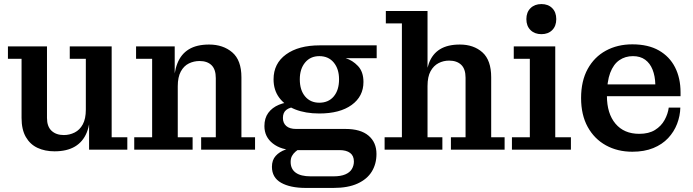

<svg xmlns="http://www.w3.org/2000/svg" viewBox="-20 -736 3406 944"><path d="M248 8Q201 8 164.5 -9Q128 -26 107 -62.5Q86 -99 86 -156V-447H19V-508H211V-156Q211 -114 233.5 -93Q256 -72 294 -72Q322 -72 347 -84.5Q372 -97 387 -124.5Q402 -152 402 -197L425 -198Q425 -130 406.5 -84.5Q388 -39 348.5 -15.5Q309 8 248 8ZM418 0V-164L402 -161V-447H323V-508H529V-61H606V0Z M969 0V-61H1041V-352Q1041 -395 1020 -415.5Q999 -436 961 -436Q933 -436 908.5 -424Q884 -412 869 -384.5Q854 -357 854 -312L834 -311Q834 -378 852 -424Q870 -470 908.5 -493.5Q947 -517 1008 -517Q1077 -517 1122 -478.5Q1167 -440 1167 -356V-61H1234V0ZM640 0V-61H728V-447H649V-508H839V-351L854 -354V-61H927V0Z M1484 188Q1407 188 1362 162.5Q1317 137 1317 84Q1317 51 1335.5 30.5Q1354 10 1384 -0.5Q1414 -11 1447 -12L1453 -5Q1443 1 1432.5 10Q1422 19 1415.5 31Q1409 43 1409 60Q1409 95 1434 113Q1459 131 1507 131H1620Q1655 131 1677.5 121.5Q1700 112 1710 95Q1720 78 1720 58Q1720 30 1701.5 16Q1683 2 1649 2H1429Q1363 2 1321.5 -30.5Q1280 -63 1280 -116Q1280 -155 1299 -181Q1318 -207 1351.5 -221Q1385 -235 1427 -235L1433 -210Q1405 -209 1388 -196Q1371 -183 1371 -156Q1371 -131 1387.5 -116.5Q1404 -102 1436 -102H1679Q1753 -102 1792 -69Q1831 -36 1831 21Q1831 70 1808 107.5Q1785 145 1738 166.5Q1691 188 1619 188ZM1550 -178Q1482 -178 1431.5 -198Q1381 -218 1353 -255.5Q1325 -293 1325 -346Q1325 -424 1386.5 -468.5Q1448 -513 1552 -513L1679 -450Q1713 -440 1740 -411.5Q1767 -383 1767 -333Q1767 -262 1709 -220Q1651 -178 1550 -178ZM1550 -231Q1595 -231 1621 -262Q1647 -293 1647 -346Q1647 -397 1621 -428.5Q1595 -460 1550 -460Q1506 -460 1480 -428.5Q1454 -397 1454 -346Q1454 -293 1480 -262Q1506 -231 1550 -231ZM1679 -450 1552 -513H1832V-450Z M1871 0V-61H1956V-621H1877V-682H2082V-61H2155V0ZM2197 0V-61H2269V-354Q2269 -397 2247.5 -417.5Q2226 -438 2188 -438Q2160 -438 2136 -425.5Q2112 -413 2097 -386Q2082 -359 2082 -313H2072Q2072 -380 2089 -425.5Q2106 -471 2143.5 -494Q2181 -517 2241 -517Q2309 -517 2352 -478.5Q2395 -440 2395 -356V-61H2461V0Z M2497 0V-61H2585V-447H2506V-508H2710V-61H2787V0ZM2642 -568Q2609 -568 2588.5 -588Q2568 -608 2568 -642Q2568 -676 2588.5 -696Q2609 -716 2642 -716Q2675 -716 2695 -696Q2715 -676 2715 -642Q2715 -608 2695 -588Q2675 -568 2642 -568Z M3089 10Q3016 10 2959 -21.5Q2902 -53 2869.5 -112Q2837 -171 2837 -254Q2837 -338 2869.5 -397Q2902 -456 2959 -487Q3016 -518 3089 -518L3092 -460Q3054 -460 3025 -440Q2996 -420 2980 -377.5Q2964 -335 2964 -265Q2964 -178 3006 -128Q3048 -78 3123 -78Q3170 -78 3200.5 -97Q3231 -116 3247.5 -146Q3264 -176 3268 -207H3325Q3324 -166 3309 -127Q3294 -88 3265 -57Q3236 -26 3192 -8Q3148 10 3089 10ZM2902 -263V-321H3202L3326 -282V-263ZM3202 -321Q3201 -362 3188.5 -393.5Q3176 -425 3152 -442.5Q3128 -460 3092 -460L3089 -518Q3167 -518 3219.5 -488Q3272 -458 3299 -405Q3326 -352 3326 -282Z"/></svg>

Font: Montagu Slab Medium
Style: Regular
Weight: 500
Version: Version 1.000